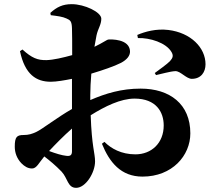

<svg xmlns="http://www.w3.org/2000/svg" viewBox="-20 -823 1040 923"><path d="M326 -96C326 -78 319 -71 298 -74C278 -76 248 -85 216 -97C246 -129 287 -171 326 -205ZM414 -366C414 -396 416 -432 419 -469C472 -485 529 -504 562 -521C590 -536 606 -555 605 -577C602 -637 512 -634 501 -633C493 -632 474 -617 434 -598C438 -620 441 -639 444 -653C451 -686 467 -704 467 -733C467 -765 386 -803 325 -803C281 -803 253 -789 222 -761L224 -750C256 -746 281 -743 300 -734C318 -726 325 -721 326 -687C327 -662 327 -612 327 -558C284 -546 237 -535 204 -534C161 -533 133 -544 88 -585L76 -577C100 -464 155 -430 224 -430C252 -430 291 -437 326 -444V-389V-299C254 -258 183 -202 155 -189C134 -179 117 -174 94 -174C61 -174 51 -165 51 -118C51 -89 61 -61 83 -38C98 -23 114 -13 134 -13C156 -13 167 -40 193 -71C219 -51 247 -28 276 2C306 34 305 80 346 80C392 80 437 7 437 -47C437 -87 421 -118 416 -269C485 -312 560 -349 627 -349C731 -349 767 -284 767 -220C767 -135 708 -81 631 -81C563 -81 514 -109 482 -141L470 -132C506 -43 561 26 665 26C808 26 895 -75 895 -182C895 -323 796 -397 656 -397C564 -397 488 -374 414 -342ZM643 -640C700 -642 779 -618 805 -572C815 -554 810 -544 797 -529C785 -516 743 -486 724 -472L730 -462C754 -467 798 -480 823 -481C847 -482 876 -444 902 -444C947 -444 968 -477 968 -514C968 -594 897 -666 789 -679C731 -686 677 -671 640 -655Z"/></svg>

Font: Noto Serif TC Black
Style: Regular
Weight: 900
Version: Version 1.001;PS 1.001;hotconv 16.6.54;makeotf.lib2.5.65590